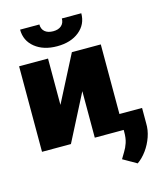

<svg xmlns="http://www.w3.org/2000/svg" viewBox="-140 -863 992 1184"><g transform="rotate(-15 356.5 -271.0)"><path d="M222.7 -250 375 -545.9H559.6V0H375V-296.9L222.7 0H38.1V-545.9H222.7ZM297.9 -604.5Q210.9 -604.5 156.7 -648.2Q102.5 -691.9 102.5 -762.7H225.6Q225.6 -733.4 244.6 -716.8Q263.7 -700.2 297.9 -700.2Q331.1 -700.2 350.1 -716.8Q369.1 -733.4 369.1 -762.7H493.2Q493.2 -691.9 439.2 -648.2Q385.3 -604.5 297.9 -604.5ZM704.1 -101.6V-4.9Q705.6 39.1 690.4 82.5Q675.3 126 648.9 162.4Q622.6 198.7 589.8 221.7L502.9 171.9Q513.7 152.3 527.1 131.3Q540.5 110.4 550.3 81.3Q560.1 52.2 559.6 9.8V-101.6Z"/></g></svg>

Font: Inter Tight Black
Style: Regular
Weight: 900
Designer: Rasmus Andersson
Foundry: rsms
Version: Version 3.004; ttfautohint (v1.8.4.7-5d5b)